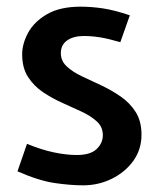

<svg xmlns="http://www.w3.org/2000/svg" viewBox="-20 -546 468 576"><path d="M229.5 10Q191 10 143.5 3Q96 -4 32.5 -32L61 -114.5Q104.5 -96.5 141.8 -88.8Q179 -81 210.5 -81Q251 -81 269.8 -98.8Q288.5 -116.5 288.5 -140.5Q288.5 -165 271 -181.2Q253.5 -197.5 226 -210.5Q198.5 -223.5 167.5 -237.2Q136.5 -251 109 -269.5Q81.5 -288 64 -315.2Q46.5 -342.5 46.5 -383Q46.5 -415 64.5 -448Q82.5 -481 121.2 -503.5Q160 -526 222 -526Q254 -526 289 -520.8Q324 -515.5 369.5 -500L341 -419.5Q305 -430 280 -434Q255 -438 231.5 -438Q200.5 -438 181.5 -424.8Q162.5 -411.5 162.5 -386.5Q162.5 -363.5 180 -347Q197.5 -330.5 225 -317.5Q252.5 -304.5 283.5 -290Q314.5 -275.5 342 -256.5Q369.5 -237.5 387 -210Q404.5 -182.5 404.5 -142Q404.5 -97.5 379.8 -63.2Q355 -29 315 -9.5Q275 10 229.5 10Z"/></svg>

Font: Expletus Sans SemiBold
Style: Regular
Weight: 600
Version: Version 7.500